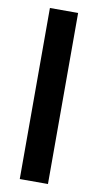

<svg xmlns="http://www.w3.org/2000/svg" viewBox="-86 -779 416 818"><g transform="rotate(10 122.5 -370.0)"><path d="M61.5 0V-740H183.5V0Z"/></g></svg>

Font: Encode Sans Cnd SmBold
Style: Regular
Weight: 600
Width: 3
Designer: Multiple Designers
Foundry: Impallari Type
Version: Version 3.002; ttfautohint (v1.8.3) -l 8 -r 50 -G 200 -x 14 